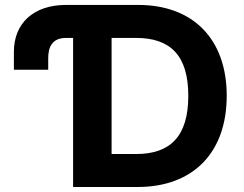

<svg xmlns="http://www.w3.org/2000/svg" viewBox="-20 -747 976 767"><path d="M35.5 -539.8V-468.4H172.6V-510.7C171.9 -554.7 185 -595.5 244 -595.5H272V0H529.8C751.4 0 885.7 -137.1 885.7 -364.3C885.7 -590.9 751.4 -727.3 532 -727.3H243.6C114.3 -727.3 35.2 -654.1 35.5 -539.8ZM425.8 -131.7V-595.5H523.8C660.2 -595.5 732.2 -525.9 732.2 -364.3C732.2 -202.1 660.2 -131.7 523.4 -131.7Z"/></svg>

Font: Magic Ui Pro
Style: Bold
Weight: 700
Designer: Stefan Endress, Andreas Faust
Version: Version 1.000;FEAKit 1.0